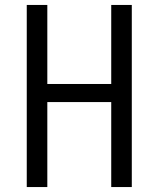

<svg xmlns="http://www.w3.org/2000/svg" viewBox="-20 -755 640 775"><path d="M88 0V-735H171V-416H429V-735H512V0H429V-343H171V0Z"/></svg>

Font: Iosevka SS04 Extended
Style: Regular
Weight: 400
Width: 7
Monospace: yes
Designer: Belleve Invis
Foundry: Belleve Invis
Version: Version 19.0.0; ttfautohint (v1.8.4)